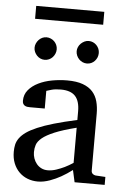

<svg xmlns="http://www.w3.org/2000/svg" viewBox="-58 -887 625 941"><g transform="rotate(5 254.5 -416.5)"><path d="M331.1 -267.1Q263.7 -250 224.1 -233.4Q184.6 -216.8 164.3 -200Q144 -183.1 138.4 -165.8Q132.8 -148.4 132.8 -129.9Q132.8 -114.3 137.9 -99.4Q143.1 -84.5 152.6 -72.8Q162.1 -61 176 -54Q189.9 -46.9 208 -46.9Q228 -46.9 249.8 -54.2Q271.5 -61.5 289.6 -70.3Q310.5 -80.6 331.1 -94.2ZM344.2 0 331.1 -59.1Q304.7 -39.1 276.9 -23.4Q264.6 -16.6 251 -10.3Q237.3 -3.9 222.9 1.2Q208.5 6.3 193.6 9.3Q178.7 12.2 164.1 12.2Q136.7 12.2 113 2.9Q89.4 -6.3 71.8 -23.9Q54.2 -41.5 44.2 -66.4Q34.2 -91.3 34.2 -123Q34.2 -141.6 37.8 -158.2Q41.5 -174.8 52.7 -190.4Q64 -206.1 84.2 -220.5Q104.5 -234.9 137.5 -249Q170.4 -263.2 218 -277.1Q265.6 -291 331.1 -305.2V-348.1Q331.1 -398.4 308.6 -422.6Q286.1 -446.8 237.8 -446.8Q211.4 -446.8 192.9 -441.9Q174.3 -437 167 -434.1V-347.2H94.2Q87.4 -347.2 80.8 -348.1Q74.2 -349.1 68.8 -352.3Q63.5 -355.5 60.3 -361.1Q57.1 -366.7 57.1 -376Q57.1 -406.7 75.7 -429Q94.2 -451.2 124 -465.8Q153.8 -480.5 190.9 -487.3Q228 -494.1 265.1 -494.1Q311.5 -494.1 342 -482.9Q372.6 -471.7 390.4 -451.7Q408.2 -431.6 415.5 -404.3Q422.9 -377 422.9 -344.2V-64Q422.9 -54.7 429 -48.8Q435.1 -43 443.8 -42L492.2 -39.1V0ZM200.2 -641.1Q200.2 -629.9 195.8 -619.6Q191.4 -609.4 184.1 -601.6Q176.8 -593.8 166.7 -589.4Q156.7 -585 145.5 -585Q134.3 -585 124.5 -589.4Q114.7 -593.8 107.4 -601.6Q100.1 -609.4 95.7 -619.1Q91.3 -628.9 91.3 -640.1Q91.3 -650.9 95.7 -660.9Q100.1 -670.9 107.4 -678.7Q114.7 -686.5 124.5 -691.2Q134.3 -695.8 145.5 -695.8Q156.7 -695.8 166.7 -691.4Q176.8 -687 184.1 -679.7Q191.4 -672.4 195.8 -662.4Q200.2 -652.3 200.2 -641.1ZM407.2 -641.1Q407.2 -629.9 403.1 -619.6Q398.9 -609.4 391.6 -601.6Q384.3 -593.8 374.5 -589.4Q364.7 -585 353.5 -585Q342.3 -585 332.3 -589.4Q322.3 -593.8 314.7 -601.6Q307.1 -609.4 302.7 -619.6Q298.3 -629.9 298.3 -641.1Q298.3 -651.4 302.7 -661.4Q307.1 -671.4 314.9 -679Q322.8 -686.5 332.5 -691.2Q342.3 -695.8 353.5 -695.8Q364.7 -695.8 374.5 -691.4Q384.3 -687 391.6 -679.4Q398.9 -671.9 403.1 -661.9Q407.2 -651.9 407.2 -641.1ZM81.5 -781.2V-844.7H416.5V-781.2Z"/></g></svg>

Font: Charis SIL Eur
Style: Regular
Weight: 400
Foundry: SIL International
Version: Version 5.000